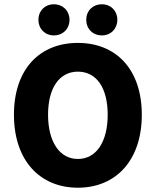

<svg xmlns="http://www.w3.org/2000/svg" viewBox="-20 -863 727 895"><path d="M343 12C520 12 641 -115 641 -328C641 -541 520 -663 343 -663C166 -663 45 -542 45 -328C45 -115 166 12 343 12ZM343 -122C258 -122 204 -202 204 -328C204 -455 258 -529 343 -529C429 -529 482 -455 482 -328C482 -202 429 -122 343 -122ZM231 -698C274 -698 304 -729 304 -771C304 -812 274 -843 231 -843C189 -843 159 -812 159 -771C159 -729 189 -698 231 -698ZM455 -698C497 -698 527 -729 527 -771C527 -812 497 -843 455 -843C412 -843 382 -812 382 -771C382 -729 412 -698 455 -698Z"/></svg>

Font: DAIFUKU Sans
Style: Bold
Weight: 700
Designer: Original font ‘Source Han Sans JP’ : Paul D. Hunt
Foundry: Daifuku
Version: Version 1.000